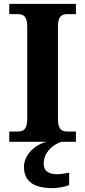

<svg xmlns="http://www.w3.org/2000/svg" viewBox="-20 -734 441 994"><path d="M28 0H222C161 14 104 68 104 130C104 206 156 240 253 240C274 240 317 234 338 224V160C314 165 293 168 275 168C235 168 206 152 206 115C206 52 257 13 299 0H373V-53H331C302 -53 280 -61 280 -118V-596C280 -653 302 -661 331 -661H373V-714H28V-661H70C99 -661 121 -653 121 -596V-118C121 -61 99 -53 70 -53H28Z"/></svg>

Font: Noto Serif NP Hmong
Style: Bold
Weight: 700
Designer: Dalton Maag Ltd
Foundry: Dalton Maag Ltd
Version: Version 1.001